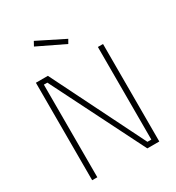

<svg xmlns="http://www.w3.org/2000/svg" viewBox="-216 -1063 1097 1194"><g transform="rotate(-30 332.5 -466.0)"><path d="M574 0H488L154 -665H129V0H92V-700H178L509 -35H537V-700H574ZM387 -808 194 -901 211 -932 403 -836Z"/></g></svg>

Font: Storia Sans Thin
Style: Regular
Weight: 100
Designer: Accademia di Belle Arti di Urbino and others
Foundry: Accademia di Belle Arti di Urbino and others.
Version: Version 60.001;May 25, 2020;FontCreator 12.0.0.2522 64-bit